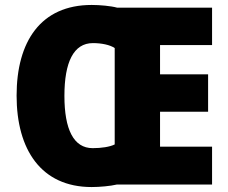

<svg xmlns="http://www.w3.org/2000/svg" viewBox="-20 -745 921 775"><path d="M350 -725C144 -725 47 -577 47 -359C47 -141 146 10 350 10C382 10 426 6 451 0H836V-153H626V-294H820V-445H626V-563H836V-714H453C428 -721 383 -725 350 -725ZM355 -571C390 -571 424 -564 443 -551V-162C423 -152 389 -147 354 -147C277 -147 240 -223 240 -358C240 -494 277 -571 355 -571Z"/></svg>

Font: Noto Sans Sinhala SemiCondensed Black
Style: Regular
Weight: 900
Width: 4
Designer: Jelle Bosma - Monotype Design Team
Foundry: Monotype Imaging Inc.
Version: Version 2.006